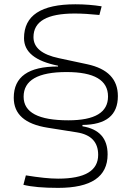

<svg xmlns="http://www.w3.org/2000/svg" viewBox="-20 -786 626 913"><path d="M540.5 -329.1C540.5 -409.2 492.2 -459.5 395 -480.5L260.3 -509.3C179.2 -526.4 139.2 -559.6 139.2 -609.4C139.2 -684.6 204.1 -721.7 335.4 -721.7C369.6 -721.7 408.7 -719.2 452.6 -714.8L463.4 -755.9C424.3 -762.2 382.8 -765.6 338.4 -765.6C175.3 -765.6 94.2 -712.4 94.2 -604.5C94.2 -538.6 147.9 -495.1 255.9 -473.6V-469.7C115.2 -470.2 45.4 -420.9 45.4 -321.3C45.4 -242.7 98.6 -195.8 206.5 -178.7L345.2 -156.7C413.1 -146 446.8 -110.4 446.8 -49.8C446.8 25.9 383.8 63.5 256.3 63.5C216.3 63.5 165.5 58.1 103 47.9L91.3 92.8C130.4 102.5 185.1 107.4 256.3 107.4C413.6 107.4 491.7 54.7 491.7 -51.8C491.7 -127.9 452.1 -172.4 372.1 -185.5V-191.9C484.9 -192.9 540.5 -238.3 540.5 -329.1ZM92.3 -326.2C92.3 -404.3 160.2 -443.4 296.4 -443.4C428.2 -443.4 493.7 -404.8 493.7 -327.1C493.7 -251.5 431.2 -213.9 305.2 -213.9C163.1 -213.9 92.3 -251 92.3 -326.2Z"/></svg>

Font: Cascadia Mono PL ExtraLight
Style: Regular
Weight: 200
Monospace: yes
Designer: Aaron Bell
Foundry: Saja Typeworks
Version: Version 2404.023